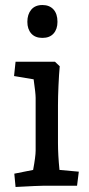

<svg xmlns="http://www.w3.org/2000/svg" viewBox="-20 -740 356 765"><path d="M37 -48 112 -63Q122 -117 122 -140V-350Q122 -368 114 -424L36 -437L42 -494H199L218 -476Q215 -444 213 -398.5Q211 -353 211 -320V-170Q211 -123 217 -63L294 -56L287 0H154Q135 0 42 5ZM89 -653Q89 -683 104.5 -701.5Q120 -720 149 -720Q177 -720 193 -702.5Q209 -685 209 -653Q209 -624 193.5 -606.5Q178 -589 149 -589Q120 -589 104.5 -606.5Q89 -624 89 -653Z"/></svg>

Font: Andada Pro Medium
Style: Regular
Weight: 500
Designer: Carolina Giovagnoli
Foundry: Huerta Tipografica
Version: Version 3.005; ttfautohint (v1.8.4)